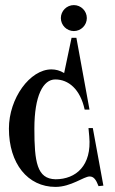

<svg xmlns="http://www.w3.org/2000/svg" viewBox="-20 -726 452 754"><path d="M270 -604C298 -604 321 -627 321 -655C321 -683 298 -706 270 -706C242 -706 219 -683 219 -655C219 -627 242 -604 270 -604ZM327.5 -223 330.5 -190C341 -76 278.5 -22 198 -22C125 -23.5 115 -90 115 -221C115 -350.5 149.5 -414 197 -414C248.5 -414 295 -376.5 312.5 -295.5H331.5L280 -577.5H261L231.9 -439.1C215.6 -449.1 198.8 -453.5 182 -453.5C97.5 -453.5 15 -340 15 -221C15 -83.5 89 8 198 8C259 8 309 -33 332 -33C348 -33 357 -21 367 5L386 3L344.5 -223Z"/></svg>

Font: Picaflor 12 pt
Style: Regular
Weight: 400
Designer: Ariel Martín Pérez
Foundry: Tunera Type Foundry
Version: Version 1.000;hotconv 1.0.109;makeotfexe 2.5.65596